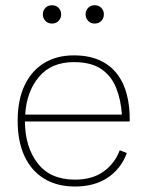

<svg xmlns="http://www.w3.org/2000/svg" viewBox="-20 -696 549 722"><path d="M73.7 -239.3H467.8Q468.8 -293 457.5 -338.4Q446.3 -383.8 420.9 -417.2Q395.5 -450.7 355 -469.2Q314.5 -487.8 257.3 -487.8Q193.8 -487.8 146.5 -459.2Q99.1 -430.7 72.8 -375.7Q46.4 -320.8 46.4 -241.7Q46.4 -163.6 72.3 -108.4Q98.1 -53.2 146.5 -23.9Q194.8 5.4 262.2 5.4Q334.5 5.4 384.5 -27.6Q434.6 -60.5 457 -120.6L430.2 -130.9Q412.1 -82 369.9 -51.3Q327.6 -20.5 261.7 -20.5Q168.9 -20.5 121.6 -82Q74.2 -143.6 73.7 -239.3ZM74.7 -265.1Q80.1 -352.1 126.7 -407.2Q173.3 -462.4 257.3 -462.4Q323.2 -462.4 361.3 -436Q399.4 -409.7 417 -365Q434.6 -320.3 438.5 -265.1ZM141.1 -642.1Q141.1 -627.9 150.6 -617.7Q160.2 -607.4 175.3 -607.4Q190.9 -607.4 200.4 -617.7Q210 -627.9 210 -642.1Q210 -656.2 200.4 -666.3Q190.9 -676.3 175.3 -676.3Q160.2 -676.3 150.6 -666.3Q141.1 -656.2 141.1 -642.1ZM301.8 -642.1Q301.8 -627.9 311.3 -617.7Q320.8 -607.4 335.9 -607.4Q351.6 -607.4 361.1 -617.7Q370.6 -627.9 370.6 -642.1Q370.6 -656.2 361.1 -666.3Q351.6 -676.3 335.9 -676.3Q320.8 -676.3 311.3 -666.3Q301.8 -656.2 301.8 -642.1Z"/></svg>

Font: Estedad-FD-VF Thin
Style: Regular
Weight: 100
Designer: Amin Abedi
Version: Version 5.0